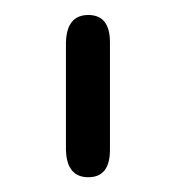

<svg xmlns="http://www.w3.org/2000/svg" viewBox="-20 -658 238 260"><path d="M69.3 -455.1V-600.6Q70.3 -637.7 99.6 -637.7Q128.9 -637.7 128.9 -600.6V-455.1Q128.9 -418 99.6 -418Q70.3 -418 69.3 -455.1Z"/></svg>

Font: Jura
Style: Medium
Weight: 500
Version: Version 2.6.1